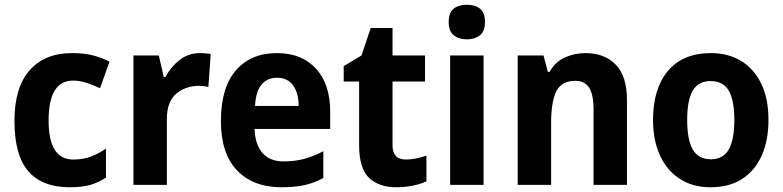

<svg xmlns="http://www.w3.org/2000/svg" viewBox="-20 -780 3303 810"><path d="M274 10Q158 10 99.5 -57.5Q41 -125 41 -270Q41 -411 105 -483.5Q169 -556 284 -556Q338 -556 375.5 -545.5Q413 -535 442 -520L402 -408Q369 -423 342 -431.5Q315 -440 288 -440Q185 -440 185 -271Q185 -107 289 -107Q330 -107 362.5 -119Q395 -131 427 -153V-31Q394 -9 359.5 0.5Q325 10 274 10Z M824 -556Q834 -556 846.5 -555Q859 -554 869 -552L859 -413Q852 -415 840 -416.5Q828 -418 821 -418Q763 -418 723.5 -384.5Q684 -351 684 -278V0H543V-546H650L671 -455H678Q699 -496 736.5 -526Q774 -556 824 -556Z M1148 -556Q1253 -556 1313 -490.5Q1373 -425 1373 -309V-236H1054Q1056 -170 1087.5 -134.5Q1119 -99 1176 -99Q1223 -99 1262.5 -109.5Q1302 -120 1344 -142V-29Q1306 -8 1264.5 1Q1223 10 1168 10Q1048 10 980 -61Q912 -132 912 -269Q912 -411 975.5 -483.5Q1039 -556 1148 -556ZM1148 -452Q1109 -452 1084 -424Q1059 -396 1056 -333H1240Q1240 -386 1217 -419Q1194 -452 1148 -452Z M1693 -107Q1715 -107 1735.5 -111.5Q1756 -116 1779 -123V-15Q1756 -4 1722.5 3Q1689 10 1652 10Q1579 10 1537 -29.5Q1495 -69 1495 -168V-436H1430V-501L1505 -546L1544 -662H1636V-546H1773V-436H1636V-166Q1636 -107 1693 -107Z M1950 -760Q1984 -760 2005 -743.5Q2026 -727 2026 -687Q2026 -648 2004.5 -631Q1983 -614 1950 -614Q1916 -614 1894.5 -631Q1873 -648 1873 -687Q1873 -727 1894 -743.5Q1915 -760 1950 -760ZM2020 -546V0H1879V-546Z M2450 -556Q2530 -556 2577.5 -507.5Q2625 -459 2625 -358V0H2484V-321Q2484 -379 2466 -409Q2448 -439 2407 -439Q2349 -439 2327 -395Q2305 -351 2305 -260V0H2164V-546H2273L2291 -477H2299Q2322 -519 2363 -537.5Q2404 -556 2450 -556Z M3222 -274Q3222 -189 3194 -125Q3166 -61 3111.5 -25.5Q3057 10 2977 10Q2903 10 2848.5 -25Q2794 -60 2764.5 -124Q2735 -188 2735 -274Q2735 -406 2798 -481Q2861 -556 2980 -556Q3051 -556 3105.5 -523.5Q3160 -491 3191 -428Q3222 -365 3222 -274ZM2879 -274Q2879 -191 2902.5 -149.5Q2926 -108 2979 -108Q3031 -108 3054.5 -149.5Q3078 -191 3078 -274Q3078 -357 3054.5 -397.5Q3031 -438 2978 -438Q2926 -438 2902.5 -397.5Q2879 -357 2879 -274Z"/></svg>

Font: Noto Sans Sinhala SemiCondensed
Style: Bold
Weight: 700
Width: 4
Designer: Jelle Bosma - Monotype Design Team
Foundry: Monotype Imaging Inc.
Version: Version 2.006; ttfautohint (v1.8.4.7-5d5b)